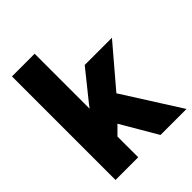

<svg xmlns="http://www.w3.org/2000/svg" viewBox="-211 -867 984 984"><g transform="rotate(-45 281.0 -375.0)"><path d="M258.3 -196.8 211.9 -150.4V0H47.4V-750.5H211.9V-352.1L228.5 -374L352.5 -528.3H549.8L364.7 -311L562 0H373.5Z"/></g></svg>

Font: Roboto
Style: Regular
Weight: 900
Designer: Google
Version: Version 2.001171; 2014